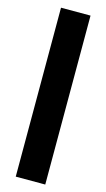

<svg xmlns="http://www.w3.org/2000/svg" viewBox="-138 -765 551 999"><g transform="rotate(15 138.0 -265.0)"><path d="M59 190H218V-720H59Z"/></g></svg>

Font: Fixel Display ExtraBold
Style: Regular
Weight: 800
Designer: AlfaBravo + MacPaw
Foundry: Kyrylo Tkachov, Marchela Mozhyna, Serhii Makarenko, Maria Weinstein, Zakhar Kryvoshyya
Version: Version 1.211